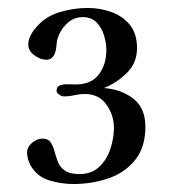

<svg xmlns="http://www.w3.org/2000/svg" viewBox="-20 -833 430 482"><path d="M345 -515Q345 -463 319 -431Q293 -399 251.5 -385Q210 -371 164 -371Q134 -371 104 -380Q74 -389 57 -417Q53 -425 50.5 -433Q48 -441 48 -450Q48 -464 60.5 -474.5Q73 -485 86 -485Q101 -485 107 -476Q113 -467 116.5 -454Q120 -441 125 -427.5Q130 -414 142.5 -405Q155 -396 180 -396Q210 -396 229 -414Q248 -432 257 -459Q266 -486 266 -512Q266 -544 247 -570.5Q228 -597 194 -597Q180 -597 167 -594Q154 -591 140 -591Q135 -591 128.5 -595.5Q122 -600 122 -605Q122 -616 131.5 -619Q141 -622 152.5 -621.5Q164 -621 170 -621Q209 -621 228 -646Q247 -671 247 -707Q247 -725 241 -744.5Q235 -764 222 -777Q209 -790 188 -790Q163 -790 145.5 -771.5Q128 -753 123 -730Q122 -723 121.5 -716.5Q121 -710 119 -703Q117 -695 111.5 -689Q106 -683 96 -683Q82 -683 66.5 -694Q51 -705 51 -721Q51 -732 56 -742.5Q61 -753 68 -761Q92 -791 128 -802Q164 -813 200 -813Q232 -813 260.5 -802.5Q289 -792 306.5 -770Q324 -748 324 -712Q324 -675 298 -649.5Q272 -624 241 -612Q284 -609 314.5 -585.5Q345 -562 345 -515Z"/></svg>

Font: Kaisei HarunoUmi
Style: Bold
Weight: 700
Designer: Font-Kai, 金井和夫
Foundry: KAZUO KANAI
Version: Version 5.003